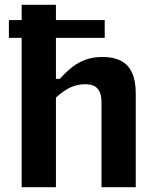

<svg xmlns="http://www.w3.org/2000/svg" viewBox="-20 -785 660 805"><path d="M419 -700.8V-626.3H17.3V-700.8H134H148.5ZM70.8 0V-765H214.5V0ZM405.5 0V-355.6Q405.5 -384.2 397.1 -401.2Q388.8 -418.1 373.7 -425Q358.7 -431.8 337 -431.8Q297.3 -431.8 262 -411.5Q226.7 -391.2 193.5 -354.8V-454.2H230.6Q259.2 -485.7 284.6 -505.1Q309.9 -524.5 340.4 -535.3Q370.8 -546.1 409.8 -546.1Q456.2 -546.1 487 -530.1Q517.8 -514.2 533.5 -480.3Q549.2 -446.4 549.2 -392.7V0Z"/></svg>

Font: Monaspace Neon Var
Style: Regular
Weight: 400
Designer: Riley Cran and the Lettermatic Team
Version: Version 1.000 (Monaspace Neon Var)